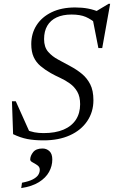

<svg xmlns="http://www.w3.org/2000/svg" viewBox="-20 -724 596 1004"><path d="M488.5 -596.5Q457.5 -623 428.5 -635.5Q399.5 -648 354 -648Q308.5 -648 276.2 -633Q244 -618 227.2 -589.2Q210.5 -560.5 210.5 -519.5Q210.5 -478 231.5 -453.5Q252.5 -429 284.8 -412Q317 -395 348.5 -377.5Q380.5 -360.5 407.8 -338.2Q435 -316 451.8 -283.2Q468.5 -250.5 468.5 -200Q468.5 -138.5 436.2 -90.8Q404 -43 345.5 -16.5Q287 10 208 10Q159 10 123 3Q87 -4 48.5 -22.5L42.5 -194.5H62.5L138.5 -25L113.5 -47Q138 -36.5 159.8 -32.2Q181.5 -28 208 -28Q269.5 -28 312 -46Q354.5 -64 376.8 -98Q399 -132 399 -179Q399 -219 384 -244.8Q369 -270.5 345.2 -287.5Q321.5 -304.5 294.8 -316.8Q268 -329 245 -342Q214.5 -359.5 191.5 -379Q168.5 -398.5 156 -426Q143.5 -453.5 143.5 -493.5Q143.5 -548.5 171 -591.8Q198.5 -635 250 -660Q301.5 -685 373 -685Q409.5 -685 440.2 -679.2Q471 -673.5 508 -658L476 -661L547.5 -704H556L514.5 -472.5H494.5L461.5 -640.5ZM138 110.5Q138 91 153.2 71.8Q168.5 52.5 202.5 52.5Q223.5 52.5 238.5 66.5Q253.5 80.5 253.5 110Q253.5 144 236.5 175Q219.5 206 183.5 228.5Q147.5 251 91 259.5L95 231.5Q131.5 224.5 151.5 214Q171.5 203.5 179.8 190.8Q188 178 188 163.5Q188 149 175.5 140.2Q163 131.5 150.5 125Q138 118.5 138 110.5Z"/></svg>

Font: Newsreader 24pt
Style: Italic
Weight: 400
Italic angle: -17°
Designer: Hugues Gentile
Foundry: Production Type
Version: Version 1.003